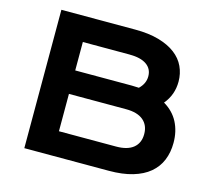

<svg xmlns="http://www.w3.org/2000/svg" viewBox="-108 -893 1132 1023"><g transform="rotate(15 458.5 -381.5)"><path d="M108.4 -763.2H516.1Q590.8 -763.2 646.2 -747.3Q701.7 -731.4 738.3 -703.6Q774.9 -675.8 792.7 -637.5Q810.5 -599.1 810.5 -554.7Q810.5 -481.9 764.6 -427.2Q817.4 -396 843.3 -346.2Q869.1 -296.4 869.1 -232.9Q869.1 -179.7 851.3 -136.7Q833.5 -93.8 797.1 -63.2Q760.7 -32.7 705.3 -16.4Q649.9 0 574.7 0H108.4ZM575.7 -470.2Q595.7 -470.2 614.7 -468.8Q647.5 -500 647.5 -540Q647.5 -581.5 615 -604.2Q582.5 -627 520 -627H263.2V-470.2ZM578.6 -134.8Q641.1 -134.8 673.6 -161.6Q706.1 -188.5 706.1 -237.3Q706.1 -286.1 673.6 -313.5Q641.1 -340.8 578.6 -340.8H263.2V-134.8Z"/></g></svg>

Font: Krona One
Style: Regular
Weight: 400
Version: Version 1.003